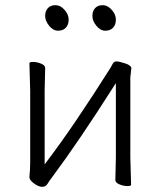

<svg xmlns="http://www.w3.org/2000/svg" viewBox="-20 -716 623 744"><path d="M429 -640Q429 -620 418 -608.5Q407 -597 388 -597Q369 -597 353.5 -616Q338 -635 338 -654Q338 -673 348.5 -684.5Q359 -696 378 -696Q397 -696 413 -678Q429 -660 429 -640ZM246 -640Q246 -620 235 -608.5Q224 -597 205 -597Q186 -597 170.5 -616Q155 -635 155 -654Q155 -673 165.5 -684.5Q176 -696 195 -696Q214 -696 230 -678Q246 -660 246 -640ZM427 -18 429 -106V-394L420 -380Q286 -169 181 -28Q171 -15 164 -3.5Q157 8 143.5 8Q130 8 112 -5Q94 -18 94 -29V-31Q97 -58 97 -86V-364L94 -471Q94 -476 108.5 -476Q123 -476 139 -469.5Q155 -463 155 -453L153 -364V-79L162 -91Q266 -228 408 -453Q413 -462 417.5 -470Q422 -478 431.5 -478Q441 -478 464.5 -470.5Q488 -463 489 -452L485 -415V-106L488 0Q488 5 473.5 5Q459 5 443 -1.5Q427 -8 427 -18Z"/></svg>

Font: ToneOZ-Pinyin-WenKai-Light
Style: Light
Weight: 300
Designer: Fontworks Inc.
Foundry: ToneOZ
Version: Version 0.240331